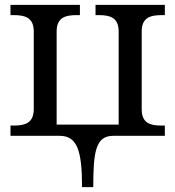

<svg xmlns="http://www.w3.org/2000/svg" viewBox="-20 -556 718 786"><path d="M443.8 0H654.8V-42H642.1C596.7 -42 560.1 -50.3 560.1 -108.9V-426.8C560.1 -485.8 597.7 -494.1 642.1 -494.1H654.8V-536.1H371.1V-494.1H383.8C428.2 -494.1 465.8 -485.8 465.8 -426.8V-45.9H211.9V-426.8C211.9 -485.8 249.5 -494.1 293.9 -494.1H307.1V-536.1H22.9V-494.1H36.1C80.6 -494.1 118.2 -485.8 118.2 -426.8V-109.9C118.2 -49.8 79.6 -42 36.1 -42H22.9V0H224.1C295.9 0 315.9 60.5 315.9 210H361.8C361.8 135.7 364.3 84 376 49.8C387.7 15.6 408.2 0 443.8 0Z"/></svg>

Font: The Erased English
Style: Regular
Weight: 400
Designer: Monotype Design team + ligartures altered by 180 Amsterdam
Foundry: Monotype Imaging Inc.
Version: Version 1.030;Glyphs 3.1.2 (3151)